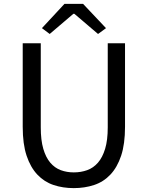

<svg xmlns="http://www.w3.org/2000/svg" viewBox="-20 -956 761 989"><path d="M360 13Q304 13 256 -3Q208 -19 172.5 -56.5Q137 -94 117 -154Q97 -214 97 -303V-733H190V-300Q190 -234 203 -189.5Q216 -145 239 -118Q262 -91 293 -79.5Q324 -68 360 -68Q397 -68 429 -79.5Q461 -91 484.5 -118Q508 -145 521.5 -189.5Q535 -234 535 -300V-733H624V-303Q624 -214 604 -154Q584 -94 548.5 -56.5Q513 -19 464.5 -3Q416 13 360 13ZM312 -936H408L526 -811L485 -781L363 -885H358L236 -781L196 -811Z"/></svg>

Font: SpoqaHanSans-Regular
Style: Regular
Weight: 400
Designer: [Spoqa Han Sans] Dong-huui Kim \uAE40 \uB3D9 \uD718  Younghwa Kang \uAC15 \uC601 \uD654  [Noto Sans] Ryoko NISHIZUKA \u8
Foundry: Spoqa (http://www.spoqa-han-sans.com)
Version: Version 2.000